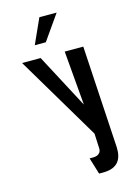

<svg xmlns="http://www.w3.org/2000/svg" viewBox="-130 -752 704 1009"><g transform="rotate(-15 222.0 -247.5)"><path d="M301.5 190C386.8 190 407.4 139.7 404.9 80L371.9 -476H270.9L296.1 -181L139.9 -476H38.9L310.6 -19L314.4 62C316.1 82.6 301.2 100 272 100H252L279.5 190ZM127.6 -549H187.6L283 -685H189Z"/></g></svg>

Font: Din Kursivschrift
Style: LeftEng
Weight: 400
Version: Version 1.089